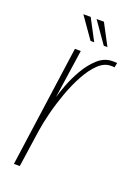

<svg xmlns="http://www.w3.org/2000/svg" viewBox="-125 -684 521 737"><g transform="rotate(20 135.0 -315.5)"><path d="M30 0 99 -495H123L94 -296Q99 -314 111.5 -347.5Q124 -381 144 -416Q164 -451 191 -475.5Q218 -500 251 -500Q255 -500 261 -500Q267 -500 270 -499L266 -480Q264 -481 259.5 -481Q255 -481 250 -481Q224 -481 200 -458Q176 -435 155.5 -397.5Q135 -360 119 -316Q103 -272 92 -228.5Q81 -185 76 -151L54 0ZM214 -544H199L138 -631H168ZM160 -544H145L84 -631H114Z"/></g></svg>

Font: Alumni Sans SC Thin
Style: Italic
Weight: 100
Italic angle: -8°
Designer: Robert E. Leuschke
Foundry: Robert E. Leuschke
Version: Version 1.016